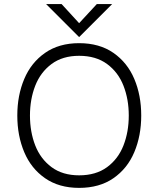

<svg xmlns="http://www.w3.org/2000/svg" viewBox="-20 -912 778 942"><path d="M64.9 -345.2Q64.9 -443.8 98.9 -524.4Q132.8 -605 201.2 -652.6Q269.5 -700.2 368.2 -700.2Q467.8 -700.2 536.4 -652.6Q605 -605 638.9 -524.7Q672.9 -444.3 672.9 -345.2Q672.9 -246.1 638.9 -165.5Q605 -85 536.4 -37.6Q467.8 9.8 368.2 9.8Q269.5 9.8 201.2 -37.6Q132.8 -85 98.9 -165.5Q64.9 -246.1 64.9 -345.2ZM611.8 -345.2Q611.8 -424.8 585.9 -491.2Q560.1 -557.6 505.4 -597.9Q450.7 -638.2 368.2 -638.2Q287.1 -638.2 232.9 -597.9Q178.7 -557.6 152.8 -491.2Q127 -424.8 127 -345.2Q127 -265.1 152.8 -198.7Q178.7 -132.3 232.9 -92Q287.1 -51.8 368.2 -51.8Q450.7 -51.8 505.4 -92Q560.1 -132.3 585.9 -198.7Q611.8 -265.1 611.8 -345.2ZM368.2 -730 206.1 -892.1H282.2L368.2 -798.3L455.1 -892.1H530.3Z"/></svg>

Font: Acari Sans Light
Style: Regular
Weight: 300
Designer: Alfredo Marco Pradil and Stefan Peev
Foundry: Hanken Design Co.
Version: Version 1.045;January 11, 2019;FontCreator 11.5.0.2425 64-bi